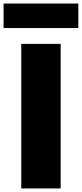

<svg xmlns="http://www.w3.org/2000/svg" viewBox="-24 -1056 459 1076"><path d="M315.9 -810.1V0H95.2V-810.1ZM415 -1036.1V-898.9H-3.9V-1036.1Z"/></svg>

Font: Sinkin Sans 900 X Black
Style: Regular
Weight: 950
Designer: Keith Bates
Foundry: K-Type
Version: Sinkin Sans (version 1.0)  by Keith Bates   •   © 2014   www